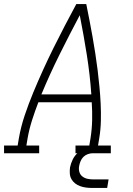

<svg xmlns="http://www.w3.org/2000/svg" viewBox="-35 -755 655 946"><path d="M-15 0V-38H52L58 -74Q68 -131 87 -187.5Q106 -244 129 -299.5Q152 -355 177 -410Q202 -465 229 -519.5Q256 -574 284 -627.5Q312 -681 341 -735H390Q398 -695 406 -654.5Q414 -614 421 -573.5Q428 -533 434.5 -492Q441 -451 446 -410Q451 -369 455 -327Q459 -285 461 -243.5Q463 -202 462 -159Q461 -116 454 -74L448 -38H511V0H337V-38H405L411 -74Q418 -118 419 -162.5Q420 -207 417 -251H154Q137 -207 123 -163Q109 -119 101 -74L95 -38H158V0ZM169 -290H415Q408 -389 392.5 -486.5Q377 -584 358 -680Q307 -584 258.5 -486.5Q210 -389 169 -290ZM418 171Q403 171 388 169Q373 167 359.5 162Q346 157 335 148.5Q324 140 317 127.5Q310 115 309 100Q308 85 310 70Q314 50 323.5 30.5Q333 11 349.5 -3Q366 -17 386.5 -23Q407 -29 427 -29L422 0Q410 0 397.5 4.5Q385 9 376 18Q367 27 362 39Q357 51 355 63Q352 78 356 92Q360 106 371 114.5Q382 123 396 126Q410 129 425 129H500L493 171Z"/></svg>

Font: Iosevka Curly Slab XLtExObl
Style: Regular
Weight: 200
Width: 7
Italic angle: -9°
Monospace: yes
Designer: Belleve Invis
Foundry: Belleve Invis
Version: Version 11.0.0; ttfautohint (v1.8.3)